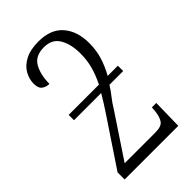

<svg xmlns="http://www.w3.org/2000/svg" viewBox="-229 -839 919 919"><g transform="rotate(-45 230.5 -379.5)"><path d="M45 0V-48L200 -280Q233 -329 258 -372H74V-408H279Q301 -453 311.5 -492Q322 -531 322 -576Q322 -639 298 -680Q274 -721 219 -721Q160 -721 137 -680Q114 -639 114 -578Q93 -578 77 -589.5Q61 -601 61 -632Q61 -663 77.5 -692.5Q94 -722 129.5 -740.5Q165 -759 220 -759Q303 -759 345 -710.5Q387 -662 387 -581Q387 -534 374.5 -492.5Q362 -451 338 -408H407V-372H314Q300 -349 280.5 -324.5Q261 -300 245 -273L100 -55H308Q349 -55 362 -73.5Q375 -92 379 -126L381 -152H411L408 0Z"/></g></svg>

Font: Noto Serif Condensed Light
Style: Regular
Weight: 300
Width: 3
Designer: Monotype Design Team
Foundry: Monotype Imaging Inc.
Version: Version 2.013